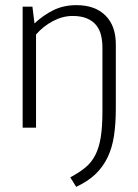

<svg xmlns="http://www.w3.org/2000/svg" viewBox="-20 -496 538 746"><path d="M430 -73Q430 -16 423 31Q416 78 398 115.5Q380 153 350.5 181Q321 209 276 230L253 193Q287 175 311 155.5Q335 136 350 107Q365 78 371.5 37Q378 -4 378 -65V-311Q378 -337 372.5 -359.5Q367 -382 353.5 -398.5Q340 -415 317.5 -424.5Q295 -434 262 -434Q224 -434 186.5 -414.5Q149 -395 120 -362V0H68V-470H106L114 -405Q148 -437 187.5 -456.5Q227 -476 277 -476Q349 -476 389.5 -436Q430 -396 430 -324Z"/></svg>

Font: Ek Mukta ExtraLight
Style: Regular
Weight: 275
Designer: Girish Dalvi and Yashodeep Gholap
Foundry: Ek Type
Version: Version 2.538;PS 1.002;hotconv 16.6.51;makeotf.lib2.5.65220;